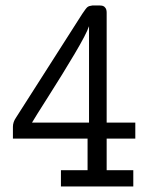

<svg xmlns="http://www.w3.org/2000/svg" viewBox="-20 -677 540 697"><path d="M26.9 -173.8V-216.8Q26.9 -233.9 38.1 -250L278.8 -627Q292 -647 297.6 -651.4Q303.2 -655.8 315.9 -657.2H339.8Q348.6 -657.2 353.8 -655.5Q358.9 -653.8 363 -647.9Q367.2 -642.1 367.2 -630.9V-231.9H471.2V-173.8H367.2V-59.1H463.9V0H201.2V-59.1H297.9V-173.8ZM96.2 -231.9H303.2V-582Q293.5 -553.2 250.7 -481.2Q208 -409.2 157 -329.1Q106 -249 96.2 -231.9Z"/></svg>

Font: CMU Concrete
Style: Roman
Weight: 500
Version: Version 0.7.0